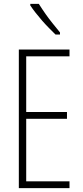

<svg xmlns="http://www.w3.org/2000/svg" viewBox="-20 -969 425 989"><path d="M338 0H77V-714H338V-679H115V-392H325V-357H115V-35H338ZM180 -949Q197 -922 215 -896.5Q233 -871 252 -847.5Q271 -824 289 -802V-791H266Q252 -805 234 -823Q216 -841 198 -861.5Q180 -882 164 -902.5Q148 -923 136 -941V-949Z"/></svg>

Font: Noto Sans Khmer ExtraCondensed ExtraLight
Style: Regular
Weight: 250
Width: 2
Designer: Danh Hong and the Monotype Design Team
Foundry: Monotype Imaging Inc.
Version: Version 2.004